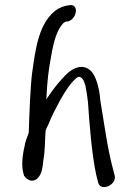

<svg xmlns="http://www.w3.org/2000/svg" viewBox="-20 -691 504 775"><path d="M253 -604C291 -613 301 -677 260 -670C248 -668 233 -666 216 -656H215C135 -606 123 -488 110 -399C103 -351 98 -221 96 -155C89 -137 82 -119 79 -100C69 -57 66 -16 76 14L77 18C79 21 99 51 128 32C150 14 152 -17 155 -44C162 -81 161 -121 164 -163L166 -169L178 -195C183 -208 189 -221 196 -235C223 -289 257 -352 291 -378C293 -380 297 -381 300 -381C313 -378 319 -366 325 -344C328 -328 332 -307 335 -280C341 -191 350 -72 368 13L376 45C385 85 452 56 443 18L435 -13C414 -91 399 -202 385 -285C383 -314 378 -338 372 -357C362 -388 348 -418 311 -421H310C275 -421 249 -394 227 -369C207 -347 186 -319 167 -290C171 -368 175 -405 190 -484C198 -526 210 -565 227 -587C237 -600 237 -599 246 -604Z"/></svg>

Font: Stray Cat
Style: ExBdCnObl
Weight: 800
Version: Version 1.0